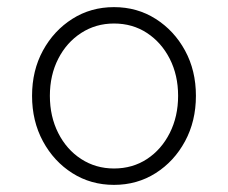

<svg xmlns="http://www.w3.org/2000/svg" viewBox="-20 -509 640 539"><path d="M300 10Q235 10 183 -23Q131 -56 100.5 -112.5Q70 -169 70 -240Q70 -311 100.5 -367Q131 -423 183 -456Q235 -489 300 -489Q365 -489 417 -456Q469 -423 499.5 -367Q530 -311 530 -240Q530 -169 499.5 -112.5Q469 -56 417 -23Q365 10 300 10ZM300 -36Q352 -36 392.5 -62.5Q433 -89 456.5 -135.5Q480 -182 480 -240Q480 -298 456.5 -344Q433 -390 392.5 -416.5Q352 -443 300 -443Q249 -443 208 -416.5Q167 -390 143.5 -344Q120 -298 120 -240Q120 -182 143.5 -135.5Q167 -89 208 -62.5Q249 -36 300 -36Z"/></svg>

Font: Red Hat Mono VF Light
Style: Regular
Weight: 300
Monospace: yes
Designer: Pentagram, MCKL
Foundry: Pentagram, MCKL
Version: Version 1.023